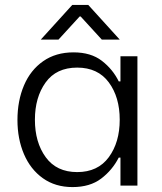

<svg xmlns="http://www.w3.org/2000/svg" viewBox="-20 -755 661 781"><path d="M51 -267Q51 -345 77.5 -407.5Q104 -470 155.5 -506Q207 -542 279 -542Q350 -542 394.5 -507.5Q439 -473 463 -424H470V-526H539V0H470V-114H463Q437 -63 391.5 -28.5Q346 6 275 6Q205 6 154.5 -30Q104 -66 77.5 -128Q51 -190 51 -267ZM467 -268Q467 -360 422.5 -420Q378 -480 294 -480Q209 -480 165.5 -419.5Q122 -359 122 -268Q122 -176 166 -115.5Q210 -55 294 -55Q378 -55 422.5 -115.5Q467 -176 467 -268ZM274 -735H339L467 -594H394L308 -688H304L218 -594H146Z"/></svg>

Font: Be Vietnam Light
Style: Regular
Weight: 300
Designer: Gabriel Lam
Foundry: TypeRant
Version: Version 4.000